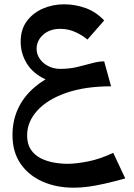

<svg xmlns="http://www.w3.org/2000/svg" viewBox="-20 -450 622 892"><path d="M322 422Q242 422 177.5 393.5Q113 365 75.5 310.5Q38 256 38 177Q38 111 63.5 55.5Q89 0 138 -42.5Q187 -85 254 -114L446 -124L496 -49Q375 -49 287.5 -18.5Q200 12 153 64Q106 116 106 179Q106 219 123 244.5Q140 270 168 284.5Q196 299 229 305Q262 311 294 311Q333 311 389 300Q445 289 506 260L562 379Q507 394 465 403.5Q423 413 389 417.5Q355 422 322 422ZM496 -49 296 -63Q222 -63 173.5 -90.5Q125 -118 100.5 -162Q76 -206 76 -256Q76 -313 104.5 -351.5Q133 -390 179 -410Q225 -430 278 -430Q328 -430 376.5 -413Q425 -396 464 -355L386 -266Q368 -283 333.5 -299.5Q299 -316 260 -316Q211 -316 180.5 -288.5Q150 -261 150 -223Q150 -198 165 -176.5Q180 -155 205 -142.5Q230 -130 260 -130Q303 -130 340 -139Q377 -148 408 -156.5Q439 -165 464 -165Z"/></svg>

Font: Marhey Light
Style: Regular
Weight: 400
Version: Version 1.000